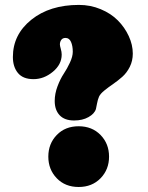

<svg xmlns="http://www.w3.org/2000/svg" viewBox="-20 -747 600 778"><path d="M280.3 -258.8Q241.7 -258.8 221.7 -280Q201.7 -301.3 201.7 -337.9Q201.7 -367.2 213.1 -397.5Q224.6 -427.7 238.3 -448.2Q252 -468.8 263.4 -493.4Q274.9 -518.1 274.9 -537.1Q274.9 -561 267.8 -577.1Q260.7 -593.3 245.6 -593.3Q233.9 -593.3 228.3 -585.4Q222.7 -577.6 222.7 -566.9Q222.7 -561.5 226.3 -549.1Q230 -536.6 230 -525.9Q230 -485.8 194.1 -456.1Q158.2 -426.3 115.7 -426.3Q73.2 -426.3 52.7 -451.2Q32.2 -476.1 32.2 -516.1Q32.2 -606.9 106.9 -667Q181.6 -727.1 299.8 -727.1Q346.7 -727.1 388.2 -709.7Q429.7 -692.4 457.5 -664.3Q485.4 -636.2 501.7 -600.8Q518.1 -565.4 518.1 -529.8Q518.1 -500.5 505.9 -476.1Q493.7 -451.7 475.3 -435.5Q457 -419.4 438.2 -406.5Q419.4 -393.6 403.1 -380.4Q386.7 -367.2 381.3 -355.5Q376 -343.3 373 -326.7Q370.1 -310.1 368.7 -305.2Q362.8 -286.1 338.6 -272.5Q314.5 -258.8 280.3 -258.8ZM298.8 -235.4Q353 -235.4 387.5 -200Q421.9 -164.6 421.9 -112.3Q421.9 -60.1 387.5 -24.7Q353 10.7 298.8 10.7Q244.1 10.7 210 -24.7Q175.8 -60.1 175.8 -112.3Q175.8 -164.6 210 -200Q244.1 -235.4 298.8 -235.4Z"/></svg>

Font: Cooper* Black
Style: Regular
Weight: 900
Designer: Owen Earl
Foundry: indestructible type*
Version: Version 0.001